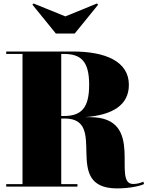

<svg xmlns="http://www.w3.org/2000/svg" viewBox="-20 -1036 830 1066"><path d="M343 -945 166.5 -1016.5 160 -1010 290 -850H395L525 -1010L518 -1016.5ZM14.5 -13.5V0H410V-13.5H320V-378H340C586 -378 317 10 630 10C706 10 764 -5.5 780 -14.5L775.5 -27.5C761.5 -20.5 740.5 -14.5 719.5 -14.5C596.5 -14.5 793 -385.5 480 -385.5H451.5C603 -397 695.5 -451 695.5 -565C695.5 -695 565.5 -750 385 -750H14.5V-736.5H105V-13.5ZM335 -736.5C431 -736.5 475 -694 475 -565C475 -436 431 -392 335 -392H320V-736.5Z"/></svg>

Font: Bodoni* 16pt Fatface
Style: Regular
Weight: 900
Version: Version 2.3